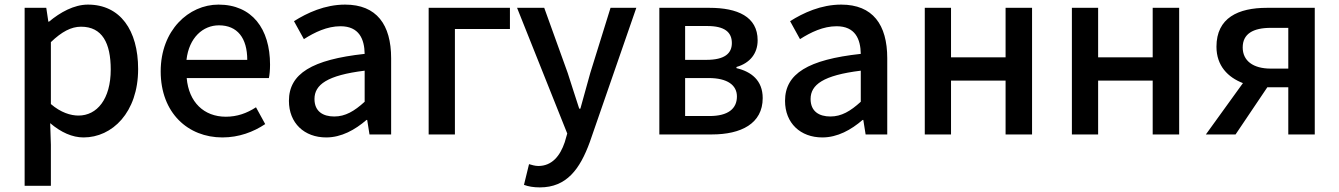

<svg xmlns="http://www.w3.org/2000/svg" viewBox="-20 -584 5817 834"><path d="M87 223H201V45L198 -49C245 -9 294 13 343 13C467 13 580 -95 580 -284C580 -453 502 -564 362 -564C301 -564 241 -530 193 -490H190L181 -550H87ZM321 -82C287 -82 244 -95 201 -132V-401C248 -446 289 -468 332 -468C424 -468 461 -397 461 -282C461 -153 401 -82 321 -82Z M946 13C1018 13 1081 -11 1132 -45L1092 -118C1052 -92 1010 -77 961 -77C866 -77 800 -140 791 -245H1148C1151 -258 1153 -281 1153 -303C1153 -459 1075 -564 929 -564C800 -564 678 -453 678 -274C678 -93 797 13 946 13ZM790 -324C801 -421 862 -474 931 -474C1011 -474 1054 -419 1054 -324Z M1397 13C1463 13 1522 -20 1572 -63H1575L1585 0H1679V-331C1679 -477 1616 -564 1479 -564C1391 -564 1314 -528 1257 -492L1300 -414C1347 -444 1401 -470 1459 -470C1540 -470 1563 -414 1564 -350C1335 -325 1235 -264 1235 -146C1235 -49 1302 13 1397 13ZM1432 -78C1383 -78 1346 -100 1346 -154C1346 -216 1401 -257 1564 -277V-142C1519 -101 1480 -78 1432 -78Z M1842 0H1956V-458H2195V-550H1842Z M2744 -550H2632L2544 -267L2501 -112H2496C2479 -163 2462 -218 2446 -267L2344 -550H2226L2444 -4L2433 34C2413 93 2378 137 2318 137C2304 137 2288 132 2278 129L2256 219C2275 226 2297 230 2325 230C2441 230 2499 151 2542 33Z M2844 0H3072C3199 0 3293 -47 3293 -158C3293 -235 3243 -273 3179 -288V-293C3238 -310 3271 -352 3271 -409C3271 -512 3183 -550 3062 -550H2844ZM2956 -324V-471H3052C3128 -471 3159 -444 3159 -397C3159 -352 3128 -324 3048 -324ZM2956 -80V-245H3058C3140 -245 3181 -214 3181 -165C3181 -112 3143 -80 3062 -80Z M3552 13C3618 13 3677 -20 3727 -63H3730L3740 0H3834V-331C3834 -477 3771 -564 3634 -564C3546 -564 3469 -528 3412 -492L3455 -414C3502 -444 3556 -470 3614 -470C3695 -470 3718 -414 3719 -350C3490 -325 3390 -264 3390 -146C3390 -49 3457 13 3552 13ZM3587 -78C3538 -78 3501 -100 3501 -154C3501 -216 3556 -257 3719 -277V-142C3674 -101 3635 -78 3587 -78Z M3997 0H4111V-234H4348V0H4463V-550H4348V-335H4111V-550H3997Z M4636 0H4750V-234H4987V0H5102V-550H4987V-335H4750V-550H4636Z M5576 -286H5500C5423 -286 5378 -320 5378 -378C5378 -437 5423 -463 5500 -463H5576ZM5483 -550C5359 -550 5264 -507 5264 -381C5264 -298 5314 -248 5379 -223L5218 0H5347L5485 -205H5487H5576V0H5691V-550Z"/></svg>

Font: Noto Sans CJK KR Medium
Style: Regular
Weight: 500
Designer: Ryoko NISHIZUKA (kana & ideographs); Paul D. Hunt (Latin, Greek & Cyrillic); Wenlong ZHANG (bopomofo); Sandoll Communica
Foundry: Adobe Systems Incorporated
Version: Version 1.004;PS 1.004;hotconv 1.0.82;makeotf.lib2.5.63406